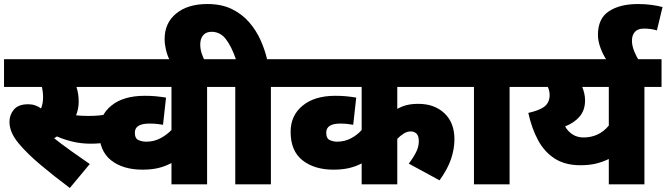

<svg xmlns="http://www.w3.org/2000/svg" viewBox="-20 -916 3312 954"><path d="M420 -340Q447 -340 469.5 -342Q492 -344 517 -349L534 -213Q484 -202 432 -202Q381 -202 337.5 -213Q294 -224 263 -238Q256 -233 249 -229Q287 -199 334.5 -165Q382 -131 426 -101L327 18Q248 -41 181.5 -97Q115 -153 74 -202Q49 -232 38 -258.5Q27 -285 27 -311Q27 -345 49 -371.5Q71 -398 120 -398Q139 -398 155 -392.5Q171 -387 184 -377Q194 -402 194 -432Q194 -459 188 -484H0V-622H524V-484H360Q365 -468 368 -450Q371 -432 371 -411Q371 -392 367.5 -375Q364 -358 358 -343Q386 -340 420 -340Z M1094 -484H1009V0H832V-106Q800 -89 766 -81Q732 -73 688 -73Q591 -73 532 -119.5Q473 -166 473 -261Q473 -342 533 -391Q593 -440 699 -440Q731 -440 756 -437.5Q781 -435 805 -431L790 -296Q778 -298 762 -300Q746 -302 723 -302Q650 -302 650 -257Q650 -227 669 -219.5Q688 -212 706 -212Q746 -212 778 -229.5Q810 -247 832 -270V-484H445V-622H1094Z M824 -615Q811 -641 804.5 -669Q798 -697 798 -722Q798 -802 855.5 -849Q913 -896 1010 -896Q1081 -896 1132 -871Q1183 -846 1218 -805.5Q1253 -765 1274.5 -717Q1296 -669 1307 -622H1411V-484H1326V0H1149V-484H1079V-622H1152Q1130 -686 1102 -722Q1074 -758 1031 -758Q1004 -758 989.5 -741Q975 -724 975 -695Q975 -673 981.5 -652.5Q988 -632 997 -615Z M2280 -484H1954V-375Q1977 -388 2001.5 -394Q2026 -400 2059 -400Q2139 -400 2188.5 -353Q2238 -306 2238 -224Q2238 -177 2221.5 -127Q2205 -77 2164 -20L2011 -103Q2034 -133 2047.5 -160Q2061 -187 2061 -214Q2061 -241 2049.5 -252Q2038 -263 2021 -263Q2003 -263 1985.5 -252Q1968 -241 1954 -226V0H1777V-104Q1746 -88 1712.5 -80.5Q1679 -73 1637 -73Q1542 -73 1483 -119.5Q1424 -166 1424 -261Q1424 -342 1483.5 -391Q1543 -440 1646 -440Q1677 -440 1702 -437.5Q1727 -435 1750 -431L1735 -296Q1723 -298 1707 -300Q1691 -302 1671 -302Q1601 -302 1601 -257Q1601 -227 1619.5 -219.5Q1638 -212 1654 -212Q1692 -212 1723.5 -228.5Q1755 -245 1777 -270V-484H1396V-622H2280Z M2512 -484V0H2335V-484H2265V-622H2597V-484Z M3267 -622V-484H3182V0H3005V-126Q2969 -109 2936.5 -102Q2904 -95 2864 -95Q2788 -95 2736.5 -128Q2685 -161 2653.5 -219.5Q2622 -278 2605 -355Q2663 -368 2687 -388Q2711 -408 2711 -444Q2711 -465 2702 -484H2582V-622ZM2788 -288Q2800 -265 2823.5 -249Q2847 -233 2880 -233Q2916 -233 2947.5 -247Q2979 -261 3005 -292V-484H2873Q2879 -469 2883 -452.5Q2887 -436 2887 -417Q2887 -369 2860.5 -337.5Q2834 -306 2788 -288Z M2996 -615Q2977 -642 2964 -677Q2951 -712 2951 -743Q2951 -824 3005.5 -860Q3060 -896 3150 -896Q3187 -896 3218.5 -891.5Q3250 -887 3272 -881L3244 -765Q3214 -774 3180 -774Q3149 -774 3134.5 -757.5Q3120 -741 3120 -714Q3120 -688 3132 -659.5Q3144 -631 3155 -615Z"/></svg>

Font: Noto Sans Devanagari UI Black
Style: Regular
Weight: 900
Designer: Jelle Bosma - Monotype Design Team
Foundry: Monotype Imaging Inc.
Version: Version 2.003; ttfautohint (v1.8.4.7-5d5b)